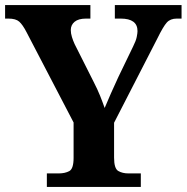

<svg xmlns="http://www.w3.org/2000/svg" viewBox="-20 -734 733 754"><path d="M164 0V-53H211Q235 -53 252 -62Q269 -71 269 -114V-253L84 -608Q69 -637 55.5 -649Q42 -661 13 -661H0V-714H335V-661H318Q288 -661 273 -648.5Q258 -636 258 -616Q258 -603 262.5 -588.5Q267 -574 273 -561L347 -414Q363 -383 373 -358Q383 -333 391 -310Q402 -336 415.5 -367Q429 -398 445 -432L503 -552Q514 -574 517 -589Q520 -604 520 -612Q520 -661 454 -661H431V-714H693V-661H674Q649 -661 635 -645.5Q621 -630 598 -583L428 -252V-115Q428 -72 444.5 -62.5Q461 -53 484 -53H533V0Z"/></svg>

Font: NotoSerif-Bold
Style: Regular
Weight: 700
Designer: Monotype Design Team
Foundry: Monotype Imaging Inc.
Version: Version 2.007; ttfautohint (v1.8) -l 8 -r 50 -G 200 -x 14 -D